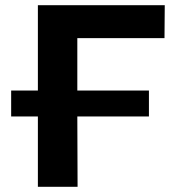

<svg xmlns="http://www.w3.org/2000/svg" viewBox="-20 -720 677 740"><path d="M278 -271H554V-371H278V-573H614L615 -700H126V-371H23V-271H126V0H279Z"/></svg>

Font: Montserrat-Alt1
Style: Bold
Weight: 700
Designer: Differentunic
Foundry: Differentunic
Version: Version 7.222